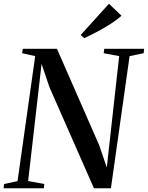

<svg xmlns="http://www.w3.org/2000/svg" viewBox="-36 -1003 788 1023"><path d="M-16.5 0 -14.5 -22.5 57.5 -38 151.5 -704 82 -719.5 85.5 -743H267.5L493 -228L533 -110.5L599 -704L516.5 -719.5L519.5 -743H732L729.5 -719.5L654.5 -704L555 0H464.5L227.5 -538.5L185.5 -662.5L114 -38.5L200 -22.5L197.5 0ZM413 -799.5 394 -816.5 544.5 -983 611.5 -919Q586 -896.5 552.8 -875.2Q519.5 -854 483.2 -834.8Q447 -815.5 413 -799.5Z"/></svg>

Font: Merriweather 120pt Medium
Style: Italic
Weight: 500
Italic angle: -7.8°
Version: Version 2.101